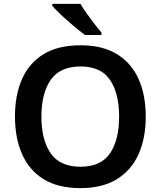

<svg xmlns="http://www.w3.org/2000/svg" viewBox="-20 -958 827 988"><path d="M730 -358Q730 -247 693 -164.5Q656 -82 581.5 -36Q507 10 394 10Q279 10 204.5 -36Q130 -82 93.5 -165Q57 -248 57 -359Q57 -469 93.5 -551.5Q130 -634 204.5 -679.5Q279 -725 395 -725Q507 -725 581.5 -679.5Q656 -634 693 -551.5Q730 -469 730 -358ZM193 -358Q193 -238 241 -169Q289 -100 394 -100Q499 -100 546 -169Q593 -238 593 -358Q593 -478 546 -547Q499 -616 395 -616Q289 -616 241 -547Q193 -478 193 -358ZM394 -938Q407 -916 426.5 -888.5Q446 -861 466 -835Q486 -809 502 -791V-778H417Q393 -796 359.5 -824Q326 -852 295.5 -880.5Q265 -909 249 -928V-938Z"/></svg>

Font: Noto Sans Meetei Mayek SemiBold
Style: Regular
Weight: 600
Designer: Monotype Design Team and Neelakash Kshetrimayum
Foundry: Monotype Imaging Inc.
Version: Version 2.002; ttfautohint (v1.8.4.7-5d5b)